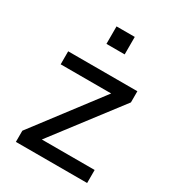

<svg xmlns="http://www.w3.org/2000/svg" viewBox="-171 -797 808 894"><g transform="rotate(30 233.0 -350.0)"><path d="M54 0V-60L343 -440V-417H54V-487H426V-427L134 -45V-70H437V0ZM191 -606V-700H289V-606Z"/></g></svg>

Font: Nunito Sans 12pt Medium
Style: Regular
Weight: 500
Designer: Vernon Adams
Foundry: Vernon Adams
Version: Version 3.101;gftools[0.9.27]